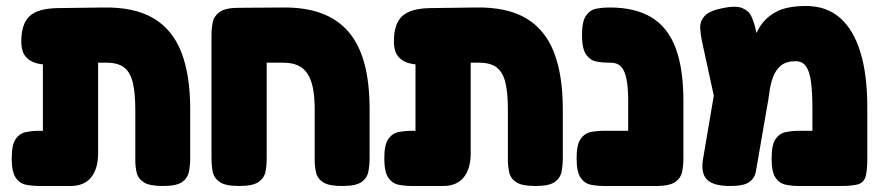

<svg xmlns="http://www.w3.org/2000/svg" viewBox="-20 -611 2943 640"><path d="M112 9Q89 9 67.5 5Q46 1 32.5 -18.5Q19 -38 19 -83Q19 -129 32.5 -148Q46 -167 67.5 -171Q89 -175 111 -175H123V-466L252 -406Q215 -400 179 -396.5Q143 -393 114 -397.5Q85 -402 68 -419.5Q51 -437 51 -473Q51 -532 79 -557.5Q107 -583 172 -584L323 -586Q426 -588 490 -551Q554 -514 584 -438Q614 -362 614 -247V-84Q614 -61 610 -39.5Q606 -18 587.5 -4.5Q569 9 523 9Q478 9 459 -3.5Q440 -16 435.5 -36Q431 -56 431 -77V-245Q431 -300 423 -334.5Q415 -369 394.5 -385.5Q374 -402 335 -402H307V-101Q307 -48 283.5 -19.5Q260 9 215 9Z M777 9Q731 9 712 -4.5Q693 -18 689 -39Q685 -60 685 -83V-494Q685 -516 689 -536.5Q693 -557 712 -571Q731 -585 777 -585L921 -586Q997 -587 1052 -566.5Q1107 -546 1142.5 -504Q1178 -462 1195 -398Q1212 -334 1212 -247V-84Q1212 -61 1208 -39.5Q1204 -18 1185.5 -4.5Q1167 9 1121 9Q1076 9 1057 -3.5Q1038 -16 1033.5 -36Q1029 -56 1029 -77V-245Q1029 -286 1023.5 -315.5Q1018 -345 1005.5 -364.5Q993 -384 973 -393Q953 -402 924 -402H869V-84Q869 -60 865 -39Q861 -18 842 -4.5Q823 9 777 9Z M1354 9Q1331 9 1309.5 5Q1288 1 1274.5 -18.5Q1261 -38 1261 -83Q1261 -129 1274.5 -148Q1288 -167 1309.5 -171Q1331 -175 1353 -175H1365V-466L1494 -406Q1457 -400 1421 -396.5Q1385 -393 1356 -397.5Q1327 -402 1310 -419.5Q1293 -437 1293 -473Q1293 -532 1321 -557.5Q1349 -583 1414 -584L1565 -586Q1668 -588 1732 -551Q1796 -514 1826 -438Q1856 -362 1856 -247V-84Q1856 -61 1852 -39.5Q1848 -18 1829.5 -4.5Q1811 9 1765 9Q1720 9 1701 -3.5Q1682 -16 1677.5 -36Q1673 -56 1673 -77V-245Q1673 -300 1665 -334.5Q1657 -369 1636.5 -385.5Q1616 -402 1577 -402H1549V-101Q1549 -48 1525.5 -19.5Q1502 9 1457 9Z M2166 9Q2122 9 2102.5 -3.5Q2083 -16 2078.5 -36Q2074 -56 2074 -77V-272Q2074 -318 2068.5 -346.5Q2063 -375 2050.5 -388.5Q2038 -402 2015 -402H2008Q1988 -402 1967.5 -406Q1947 -410 1933.5 -429.5Q1920 -449 1920 -494Q1920 -540 1933.5 -559Q1947 -578 1967.5 -582Q1988 -586 2007 -586H2013Q2098 -586 2152.5 -552.5Q2207 -519 2232.5 -450Q2258 -381 2258 -275V-84Q2258 -61 2254 -39.5Q2250 -18 2231 -4.5Q2212 9 2166 9ZM1995 9Q1972 9 1950.5 5Q1929 1 1915.5 -18.5Q1902 -38 1902 -83Q1902 -129 1915.5 -148Q1929 -167 1950 -171Q1971 -175 1994 -175H2177L2176 9Z M2871 -253V-83Q2871 -41 2865 -21.5Q2859 -2 2839.5 3.5Q2820 9 2780 9H2644Q2622 9 2600.5 5Q2579 1 2565.5 -18Q2552 -37 2552 -83Q2552 -129 2565.5 -148Q2579 -167 2600.5 -171Q2622 -175 2645 -175H2688V-250Q2688 -306 2683 -340.5Q2678 -375 2666 -391Q2654 -407 2632 -407Q2600 -407 2582.5 -392Q2565 -377 2556.5 -353.5Q2548 -330 2544.5 -302.5Q2541 -275 2536 -250L2507 -82Q2503 -60 2499.5 -39Q2496 -18 2478 -4.5Q2460 9 2414 9Q2357 9 2336 -13Q2315 -35 2324 -84L2370 -355L2434 -278Q2452 -318 2461.5 -361.5Q2471 -405 2481.5 -446Q2492 -487 2511.5 -519.5Q2531 -552 2567 -571.5Q2603 -591 2667 -591Q2735 -591 2780 -551.5Q2825 -512 2848 -437Q2871 -362 2871 -253ZM2385 -174 2320 -473Q2315 -496 2314 -518Q2313 -540 2328.5 -557.5Q2344 -575 2389 -584Q2433 -593 2454.5 -584Q2476 -575 2484.5 -556.5Q2493 -538 2498 -517L2541 -313Z"/></svg>

Font: Fredoka SemiCondensed
Style: Bold
Weight: 700
Width: 4
Designer: Ben Nathan
Foundry: Milena B. Brandão, Ben Nathan
Version: Version 2.001